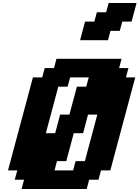

<svg xmlns="http://www.w3.org/2000/svg" viewBox="-20 -1270 937 1290"><path d="M125 0H562.5L579.1 -62.5H641.6L658.7 -125H721.2Q749 -229.5 804.9 -437.7Q860.8 -646 888.7 -750H826.2L842.8 -812.5H780.3L796.9 -875H359.4L342.8 -812.5H280.3L263.7 -750H201.2Q173.3 -646 117.4 -437.5Q61.5 -229 33.7 -125H96.2L79.1 -62.5H141.6ZM471.2 -125H346.2L362.8 -187.5H425.3L475.6 -375H538.1Q543.9 -395.5 554.9 -437.3Q565.9 -479 571.3 -500H633.8L550.3 -187.5H487.8ZM350.6 -375H288.1L371.6 -687.5H434.1L451.2 -750H576.2L559.1 -687.5H496.6L446.3 -500H383.8Q378.4 -479 367.4 -437.5Q356.4 -396 350.6 -375ZM518.1 -1000H705.6L722.2 -1062.5H784.7L801.3 -1125H863.8Q869.6 -1146 880.9 -1187.5Q892.1 -1229 897.5 -1250H710L693.4 -1187.5H630.9L613.8 -1125H551.3Q545.9 -1104 534.9 -1062.3Q523.9 -1020.5 518.1 -1000Z"/></svg>

Font: Faithful 32x
Style: SemiboldOblique
Weight: 400
Foundry: Faithful Resource Pack
Version: Version 1.0; January 27, 2023